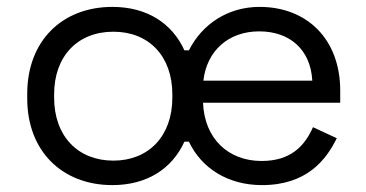

<svg xmlns="http://www.w3.org/2000/svg" viewBox="-20 -523 1062 557"><path d="M306 14C406 14 479 -33 515 -112H528C564 -36 640 14 740 14C870 14 926 -59 957 -122L888 -154C864 -100 824 -56 739 -56C642 -56 573 -121 569 -225H967V-260C967 -409 871 -503 733 -503C642 -503 567 -454 528 -377H515C479 -456 406 -503 306 -503C160 -503 59 -404 59 -251V-237C59 -85 160 14 306 14ZM137 -240V-249C137 -360 205 -431 309 -431C412 -431 480 -360 480 -249V-240C480 -128 411 -57 309 -57C206 -57 137 -128 137 -240ZM570 -289C580 -376 643 -432 732 -432C820 -432 881 -380 886 -289Z"/></svg>

Font: Meta Space
Style: Regular
Weight: 400
Designer: Meta Pool / Florian Karsten
Foundry: Meta Pool / Florian Karsten
Version: Version 2.000;Glyphs 3.1.1 (3137)